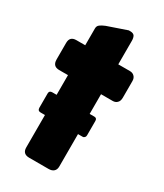

<svg xmlns="http://www.w3.org/2000/svg" viewBox="-202 -892 833 973"><g transform="rotate(30 215.0 -406.0)"><path d="M320.3 -345.7Q335.9 -345.7 335.9 -329.1Q335.9 -300.8 335.9 -245.1Q335.9 -238.3 332 -233.4Q327.1 -227.5 320.3 -227.5Q238.3 -227.5 74.2 -227.5Q56.6 -227.5 56.6 -245.1Q56.6 -273.4 56.6 -329.1Q56.6 -345.7 74.2 -345.7Q156.2 -345.7 320.3 -345.7ZM99.6 -734.4Q99.6 -749 110.4 -756.8Q120.1 -764.6 139.6 -772.5Q177.7 -785.2 252.9 -811.5Q255.9 -811.5 257.8 -811.5Q259.8 -811.5 261.7 -811.5Q280.3 -811.5 287.1 -800.8Q293 -790 293 -773.4Q293 -727.5 293 -635.7Q309.6 -635.7 361.3 -635.7Q377 -635.7 386.7 -626Q397.5 -616.2 397.5 -597.7Q397.5 -565.4 397.5 -501Q397.5 -480.5 386.7 -470.7Q377 -460.9 361.3 -460.9Q337.9 -460.9 293 -460.9Q293 -355.5 293 -38.1Q293 -19.5 282.2 -9.8Q271.5 0 252 0Q213.9 0 138.7 0Q99.6 0 99.6 -38.1Q99.6 -178.7 99.6 -460.9Q86.9 -460.9 47.9 -460.9Q9.8 -460.9 9.8 -501Q9.8 -533.2 9.8 -597.7Q9.8 -635.7 47.9 -635.7Q65.4 -635.7 99.6 -635.7Q99.6 -660.2 99.6 -734.4Z"/></g></svg>

Font: Cocogoose
Style: Regular
Weight: 400
Designer: Cosimo Lorenzo Pancini
Version: Version 1.000